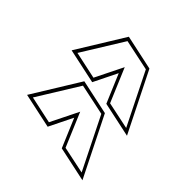

<svg xmlns="http://www.w3.org/2000/svg" viewBox="-80 -685 759 759"><g transform="rotate(-45 300.0 -305.0)"><path d="M26.5 -108 58 -255 178.5 -306 79 -355 110.5 -501.5 308.5 -379.5 277 -233ZM275.5 -108 307 -255 427.5 -306 328 -355 359.5 -501.5 557.5 -379.5 526 -233ZM46 -132 265 -241 292.5 -371 119.5 -478 95 -364 212 -306 70 -246ZM295 -132 514 -241 541.5 -371 368.5 -478 344 -364 461 -306 319 -246Z"/></g></svg>

Font: Tourney Condensed Thin
Style: Italic
Weight: 100
Width: 3
Italic angle: -12°
Designer: Tyler Finck
Foundry: Etcetera Type Co
Version: Version 1.010; ttfautohint (v1.8.3)